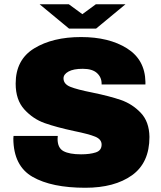

<svg xmlns="http://www.w3.org/2000/svg" viewBox="-20 -875 762 907"><path d="M43 -220Q43 -228 44 -233H253Q252 -228 252 -219Q252 -176 280 -161Q308 -146 363 -146Q405 -146 432.5 -155Q460 -164 460 -192Q460 -217 429.5 -229.5Q399 -242 330 -256Q246 -274 191 -293.5Q136 -313 95 -358Q54 -403 54 -480Q54 -593 141.5 -646.5Q229 -700 363 -700Q495 -700 580 -646.5Q665 -593 667 -488V-476H460V-480Q460 -510 438 -530Q416 -550 371 -550Q327 -550 303.5 -537Q280 -524 280 -505Q280 -478 312 -465Q344 -452 415 -438Q498 -421 551.5 -402.5Q605 -384 645 -342Q685 -300 686 -228Q686 -106 603.5 -47Q521 12 383 12Q224 12 134 -39.5Q44 -91 43 -220ZM167 -855H305L369 -808L433 -855H573L434 -740H306Z"/></svg>

Font: Archivo Black
Style: Regular
Weight: 400
Designer: Hector Gatti
Foundry: Omnibus-Type
Version: Version 1.101; ttfautohint (v1.8)